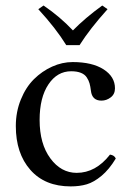

<svg xmlns="http://www.w3.org/2000/svg" viewBox="-20 -663 468 693"><path d="M397.9 -90.8Q374 -51.3 346.4 -28.3Q318.8 -5.4 293.2 2.2Q267.6 9.8 234.9 9.8Q142.1 9.8 89.6 -49.8Q37.1 -109.4 37.1 -208Q37.1 -259.3 55.2 -303.7Q73.2 -348.1 102.5 -377.2Q131.8 -406.2 168.2 -422.6Q204.6 -439 242.2 -439Q313 -439 354 -412.6Q395 -386.2 395 -344.2Q395 -323.2 379.6 -311.5Q364.3 -299.8 346.2 -299.8Q312 -299.8 308.1 -335.9Q306.2 -351.6 303.2 -362.1Q300.3 -372.6 293.2 -383.5Q286.1 -394.5 272 -400.1Q257.8 -405.8 236.8 -405.8Q186.5 -405.8 154.8 -358.4Q123 -311 123 -230Q123 -144 161.6 -91.6Q200.2 -39.1 256.8 -39.1Q325.7 -39.1 377 -105Q392.6 -103 397.9 -90.8ZM219.2 -500Q181.6 -561 118.2 -629.9L137.2 -643.1Q197.3 -602.1 243.2 -553.2Q286.6 -597.7 349.1 -643.1L368.2 -629.9Q303.7 -558.1 267.1 -500Z"/></svg>

Font: Common Serif
Style: Regular
Weight: 400
Designer: Philipp H. Poll, Khaled Hosny
Foundry: Stefan Peev, Context Ltd.
Version: Version 1.026